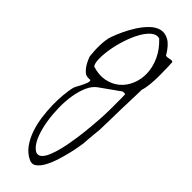

<svg xmlns="http://www.w3.org/2000/svg" viewBox="-352 -544 1130 1130"><g transform="rotate(45 212.5 20.5)"><path d="M204.1 561.5Q167 543.9 141.6 509.3Q116.2 474.6 100.6 430.2Q85 385.7 78.1 336.4Q71.3 287.1 70.3 240.2Q69.3 193.4 73.2 153.3Q77.1 113.3 83 86.9Q85 77.1 93.3 62Q101.6 46.9 109.4 31.2Q117.2 15.6 122.6 1Q127.9 -13.7 124 -22.5H103.5Q86.9 -22.5 73.2 -34.7Q59.6 -46.9 49.3 -62.5Q39.1 -78.1 32.2 -93.8Q25.4 -109.4 22.5 -117.2Q20.5 -135.7 19 -158.2Q17.6 -180.7 18.1 -203.1Q18.6 -225.6 21.5 -248.5Q24.4 -271.5 32.2 -292Q41 -317.4 58.1 -354Q75.2 -390.6 97.7 -425.8Q120.1 -460.9 147.9 -488.3Q175.8 -515.6 206.5 -523.4Q237.3 -531.2 270.5 -513.2Q303.7 -495.1 336.9 -438.5Q344.7 -436.5 352.5 -438Q360.4 -439.5 367.2 -440.9Q374 -442.4 379.4 -442.4Q384.8 -442.4 389.6 -438.5Q390.6 -426.8 391.6 -395.5Q392.6 -364.3 392.6 -327.1Q392.6 -290 389.2 -254.4Q385.7 -218.8 377.9 -197.3Q377.9 -184.6 377 -157.2Q376 -129.9 375 -96.2Q374 -62.5 373 -24.9Q372.1 12.7 371.6 46.4Q371.1 80.1 370.1 106.9Q369.1 133.8 369.1 146.5Q368.2 152.3 366.7 169.9Q365.2 187.5 363.3 207Q361.3 226.6 359.9 244.6Q358.4 262.7 358.4 269.5Q357.4 275.4 353 302.7Q348.6 330.1 339.8 366.7Q331.1 403.3 318.4 442.9Q305.7 482.4 288.6 513.2Q271.5 543.9 250.5 559.1Q229.5 574.2 204.1 561.5ZM173.8 482.4Q194.3 505.9 210.9 506.3Q227.5 506.8 241.2 491.7Q254.9 476.6 266.1 448.7Q277.3 420.9 285.6 388.2Q293.9 355.5 299.8 321.3Q305.7 287.1 309.6 258.8Q313.5 230.5 315.4 211.4Q317.4 192.4 317.4 190.4Q318.4 180.7 320.3 160.2Q322.3 139.6 323.7 118.7Q325.2 97.7 326.2 80.6Q327.1 63.5 327.1 58.6Q328.1 48.8 328.1 24.9Q328.1 1 328.1 -25.4Q328.1 -51.8 328.1 -75.7Q328.1 -99.6 327.1 -109.4H305.7L183.6 -22.5Q156.2 -2.9 139.2 35.6Q122.1 74.2 114.3 122.6Q106.4 170.9 107.4 224.1Q108.4 277.3 116.2 326.7Q124 376 138.7 417.5Q153.3 459 173.8 482.4ZM83 -94.7Q137.7 -77.1 184.1 -86.4Q230.5 -95.7 263.7 -123.5Q296.9 -151.4 314.9 -194.3Q333 -237.3 331.5 -286.1Q330.1 -335 307.1 -386.2Q284.2 -437.5 236.3 -482.4Q209 -489.3 184.1 -468.3Q159.2 -447.3 138.2 -409.2Q117.2 -371.1 101.6 -323.7Q85.9 -276.4 78.1 -230.5Q70.3 -184.6 70.8 -147.5Q71.3 -110.4 83 -94.7Z"/></g></svg>

Font: Give You Glory
Style: Regular
Weight: 400
Designer: Kimberly Geswein
Foundry: Kimberly Geswein
Version: Version 1.002